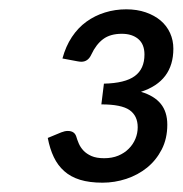

<svg xmlns="http://www.w3.org/2000/svg" viewBox="-20 -838 392 412"><path d="M251 -818Q274 -818 292.8 -811.5Q311.5 -805 324.8 -793.8Q338 -782.5 345 -767Q352 -751.5 352 -733.5Q352 -663.5 282.5 -641Q311 -632.5 325 -615.2Q339 -598 339 -570.5Q339 -540.5 327 -517.2Q315 -494 295.5 -478.2Q276 -462.5 251 -454.2Q226 -446 200 -446Q172 -446 151.8 -452.2Q131.5 -458.5 117.8 -470.8Q104 -483 95.5 -500.8Q87 -518.5 82.5 -542L111.5 -554Q119 -557 125.5 -557Q139.5 -557 143.5 -545.5Q145.5 -538.5 149 -530.2Q152.5 -522 159 -515Q165.5 -508 176.2 -503.2Q187 -498.5 203.5 -498.5Q220.5 -498.5 233.8 -504Q247 -509.5 256.2 -518.8Q265.5 -528 270.5 -540Q275.5 -552 275.5 -565Q275.5 -589.5 258 -601.8Q240.5 -614 197.5 -614L203 -658.5Q248.5 -659.5 269.2 -674.8Q290 -690 290 -721Q290 -743 276.8 -754.2Q263.5 -765.5 241.5 -765.5Q216.5 -765.5 201.2 -754Q186 -742.5 176 -721Q169 -705.5 154.5 -705.5Q152.5 -705.5 150.5 -705.8Q148.5 -706 146 -706.5L114 -712.5Q121 -738.5 134.2 -758.5Q147.5 -778.5 165.5 -791.5Q183.5 -804.5 205.2 -811.2Q227 -818 251 -818Z"/></svg>

Font: LatoHex
Style: Italic
Weight: 400
Italic angle: -7°
Designer: Lukasz Dziedzic
Foundry: tyPoland Lukasz Dziedzic
Version: Version 1.104; Western+Polish opensource